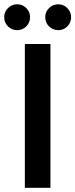

<svg xmlns="http://www.w3.org/2000/svg" viewBox="-40 -898 360 918"><path d="M0 0ZM78.8 0H201.2V-687.5H78.8ZM-20 -816.2Q-20 -841.2 -1.9 -859.4Q16.2 -877.5 42.5 -877.5Q67.5 -877.5 85.6 -859.4Q103.8 -841.2 103.8 -816.2Q103.8 -790 85.6 -771.9Q67.5 -753.8 42.5 -753.8Q16.2 -753.8 -1.9 -771.9Q-20 -790 -20 -816.2ZM176.2 -816.2Q176.2 -841.2 194.4 -859.4Q212.5 -877.5 238.8 -877.5Q263.8 -877.5 281.9 -859.4Q300 -841.2 300 -816.2Q300 -790 281.9 -771.9Q263.8 -753.8 238.8 -753.8Q212.5 -753.8 194.4 -771.9Q176.2 -790 176.2 -816.2Z"/></svg>

Font: Cambay
Style: Bold
Weight: 700
Designer: Pooja Saxena
Foundry: Pooja Saxena
Version: Version 1.096;PS 001.096;hotconv 1.0.70;makeotf.lib2.5.58329